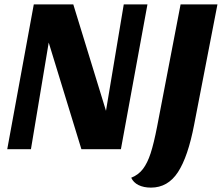

<svg xmlns="http://www.w3.org/2000/svg" viewBox="-20 -680 1021 875"><path d="M314 -660 463 -175 544 -660H652L531 0H351L202 -486L121 0H13L134 -660ZM668 175Q635 175 611.5 163.5Q588 152 578 130Q611 117 631.5 90Q652 63 666.5 18.5Q681 -26 696 -103L803 -660H971L865 -113Q837 34 791 104.5Q745 175 668 175Z"/></svg>

Font: Sansita
Style: Bold Italic
Weight: 700
Italic angle: -11°
Designer: Pablo Cosgaya
Foundry: Omnibus-Type
Version: Version 1.006